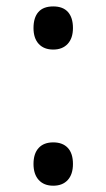

<svg xmlns="http://www.w3.org/2000/svg" viewBox="-20 -570 334 604"><path d="M147.5 -549.8Q178.2 -549.8 193.8 -532.2Q209.5 -514.6 209.5 -481.9Q209.5 -449.7 192.9 -431.9Q176.3 -414.1 147.5 -414.1Q118.2 -414.1 101.8 -431.9Q85.4 -449.7 85.4 -481.9Q85.4 -514.6 100.8 -532.2Q116.2 -549.8 147.5 -549.8ZM147.5 -122.1Q177.2 -122.1 193.4 -104.7Q209.5 -87.4 209.5 -54.2Q209.5 -21.5 193.1 -3.7Q176.8 14.2 147.5 14.2Q118.2 14.2 101.8 -3.9Q85.4 -22 85.4 -54.2Q85.4 -86.9 101.6 -104.5Q117.7 -122.1 147.5 -122.1Z"/></svg>

Font: Noto Sans Bengali
Style: Regular
Weight: 400
Designer: Monotype Design team
Foundry: Monotype Imaging Inc.
Version: Version 1.00